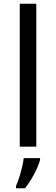

<svg xmlns="http://www.w3.org/2000/svg" viewBox="-20 -780 298 1021"><path d="M173 0H85V-760H173ZM193 70Q189 88 176.5 115.5Q164 143 147.5 171Q131 199 113 221H65V209Q73 192 81.5 165.5Q90 139 97 110.5Q104 82 106 61H193Z"/></svg>

Font: Noto Sans Chorasmian
Style: Regular
Weight: 400
Designer: Federico Parra Barrios
Foundry: Google LLC
Version: Version 1.004; ttfautohint (v1.8.4.7-5d5b)